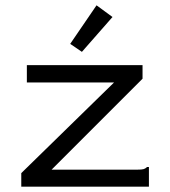

<svg xmlns="http://www.w3.org/2000/svg" viewBox="-20 -702 640 722"><path d="M60 -51 409 -392H81V-457H516V-406L174 -64H496Q513 -64 520 -66Q527 -68 533 -74H540V0H60ZM288 -507 244 -537 343 -682 403 -638Z"/></svg>

Font: Inconsolata Expanded
Style: Regular
Weight: 400
Width: 7
Monospace: yes
Designer: Raph Levien, Cyreal, Brenton Simpson
Foundry: Raph Levien, Cyreal, Google
Version: Version 3.000; ttfautohint (v1.8.2.53-6de2)